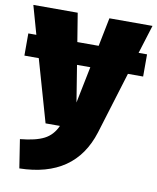

<svg xmlns="http://www.w3.org/2000/svg" viewBox="-85 -600 734 895"><g transform="rotate(10 282.0 -153.0)"><path d="M68 228 47 93Q121 86 160.5 65.5Q200 45 220 0H152L68 -294H0V-399H38L0 -534H210L232 -399H333L360 -534H564L522 -399H562V-294H490L400 -1Q330 223 68 228ZM277 -121 312 -294H249Z"/></g></svg>

Font: Trujillo Black
Style: Regular
Weight: 900
Designer: Fira Sans original fonts by bBox Type GmbH, Carrois Corporate GbR, & Edenspiekermann AG / Changes by Cristiano Sobral
Foundry: Fira Sans original fonts by bBox Type GmbH, Carrois Corporate GbR, & Edenspiekermann AG / Changes by Cristiano Sobral
Version: Version 4.301;July 28, 2020;FontCreator 13.0.0.2655 64-bit